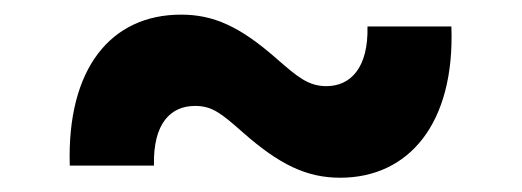

<svg xmlns="http://www.w3.org/2000/svg" viewBox="-20 -425 720 265"><path d="M76.3 -196.4H192.5C191.1 -255.3 215.9 -278.8 249.3 -278.8C273.4 -278.8 286.2 -267.8 315.7 -241.8C365.4 -198.2 402.7 -179.7 449.6 -179.7C543.7 -179.7 608 -253.9 603 -388.5H487.2C488.6 -331.3 463.8 -306.1 430.4 -306.1C405.5 -306.1 390.3 -319.2 362.9 -343C311.1 -388.8 274.5 -404.8 229.8 -404.8C133.5 -404.8 72.1 -331 76.3 -196.4Z"/></svg>

Font: Magic Ui Pro
Style: Bold
Weight: 700
Designer: Stefan Endress, Andreas Faust
Version: Version 1.000;FEAKit 1.0